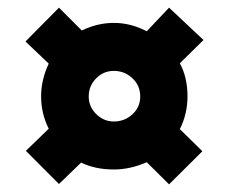

<svg xmlns="http://www.w3.org/2000/svg" viewBox="-20 -606 606 504"><path d="M87.9 -353Q87.9 -396.5 107.9 -439L46.9 -497.1L134.8 -585.9L194.8 -525.9Q235.8 -545.9 278.8 -545.9Q323.2 -545.9 365.2 -523.9L423.8 -585.9L514.2 -501L452.1 -439.9Q472.2 -402.8 472.2 -353Q472.2 -307.1 452.1 -267.1L511.2 -209L423.8 -122.1L365.2 -180.2Q321.8 -161.1 278.8 -161.1Q230 -161.1 192.9 -179.2L134.8 -123L47.9 -210L107.9 -268.1Q87.9 -308.1 87.9 -353ZM212.9 -353Q212.9 -325.7 232.7 -306.4Q252.4 -287.1 278.8 -287.1Q307.1 -287.1 327.6 -305.9Q348.1 -324.7 348.1 -353Q348.1 -381.3 327.6 -400.6Q307.1 -419.9 278.8 -419.9Q251.5 -419.9 232.2 -400.1Q212.9 -380.4 212.9 -353Z"/></svg>

Font: TypoPRO Open Sans
Style: Regular
Weight: 800
Foundry: Ascender Corporation
Version: Version 1.10